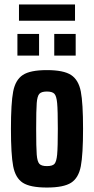

<svg xmlns="http://www.w3.org/2000/svg" viewBox="-20 -832 421 860"><path d="M29 -255Q29 -370 39 -422Q49 -474 82 -496Q115 -518 190 -518Q265 -518 298.5 -496Q332 -474 342 -422Q352 -370 352 -255Q352 -140 342 -87.5Q332 -35 298.5 -13.5Q265 8 190 8Q115 8 82 -13.5Q49 -35 39 -87.5Q29 -140 29 -255ZM239 -255Q239 -338 236 -370Q233 -402 223.5 -412Q214 -422 190 -422Q166 -422 156.5 -412Q147 -402 144.5 -370.5Q142 -339 142 -255Q142 -171 144.5 -139.5Q147 -108 156.5 -98Q166 -88 190 -88Q215 -88 224 -98Q233 -108 236 -140Q239 -172 239 -255ZM58 -680H155V-583H58ZM223 -680H319V-583H223ZM65 -812H316V-739H65Z"/></svg>

Font: Saira ExtraCondensed
Style: Bold
Weight: 700
Width: 2
Designer: Hector Gatti with collaboration of the Omnibus-Type team
Foundry: Omnibus-Type
Version: Version 0.072; ttfautohint (v1.8)